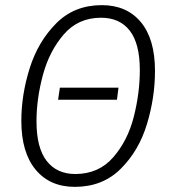

<svg xmlns="http://www.w3.org/2000/svg" viewBox="-20 -716 664 747"><path d="M583 -440Q583 -336 551.5 -232.5Q520 -129 449.5 -59Q379 11 271 11Q174 11 118.5 -56Q63 -123 63 -246Q63 -347 95.5 -450.5Q128 -554 198.5 -625Q269 -696 376 -696Q473 -696 528 -630Q583 -564 583 -440ZM122 -244Q122 -141 161.5 -90Q201 -39 273 -39Q364 -39 420.5 -104Q477 -169 500.5 -261.5Q524 -354 524 -443Q524 -546 485 -596.5Q446 -647 373 -647Q284 -647 228 -582Q172 -517 147 -424.5Q122 -332 122 -244ZM441 -375 435 -328H206L213 -375Z"/></svg>

Font: Fira Sans Condensed Light
Style: Italic
Weight: 300
Width: 3
Italic angle: -8°
Designer: Carrois Corporate & Edenspiekermann AG
Foundry: Carrois Corporate GbR & Edenspiekermann AG
Version: Version 4.203